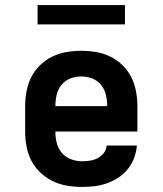

<svg xmlns="http://www.w3.org/2000/svg" viewBox="-20 -728 640 756"><path d="M303 8Q273 8 243.5 3Q214 -2 187.5 -15Q161 -28 139 -48.5Q117 -69 103.5 -95.5Q90 -122 84.5 -151Q79 -180 79 -210V-310Q79 -339 84.5 -368.5Q90 -398 103 -424Q116 -450 137.5 -471Q159 -492 185.5 -505Q212 -518 241.5 -523Q271 -528 300 -528Q329 -528 358.5 -523Q388 -518 414.5 -505Q441 -492 462.5 -471Q484 -450 497 -424Q510 -398 515.5 -368.5Q521 -339 521 -310V-210H198Q198 -187 203.5 -165Q209 -143 223.5 -126Q238 -109 259.5 -101Q281 -93 303 -93Q319 -93 335 -95.5Q351 -98 365 -105.5Q379 -113 389 -126Q399 -139 400 -155H519Q517 -130 508 -106Q499 -82 483.5 -62.5Q468 -43 446.5 -29Q425 -15 401.5 -6.5Q378 2 353 5Q328 8 303 8ZM402 -310Q402 -332 397 -354Q392 -376 378 -393.5Q364 -411 343 -419Q322 -427 300 -427Q278 -427 257 -419Q236 -411 222 -393.5Q208 -376 203 -354Q198 -332 198 -310ZM128 -632V-708H472V-632Z"/></svg>

Font: Iosevka Etoile
Style: Bold
Weight: 700
Designer: Belleve Invis
Foundry: Belleve Invis
Version: Version 28.1.0; ttfautohint (v1.8.4)